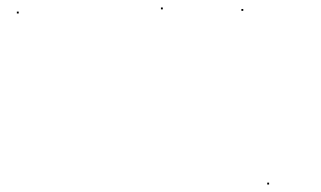

<svg xmlns="http://www.w3.org/2000/svg" viewBox="-20 -568 857 513"><path d="M25 -532V-537H30V-532ZM410 -543V-548H415V-543ZM625 -539V-544H630V-539ZM694 -75V-80H699V-75Z"/></svg>

Font: FRB American Cursive Just Beginnings
Style: Italic
Weight: 400
Italic angle: -25°
Version: Version 2.0;Modular Font Editor K font №1